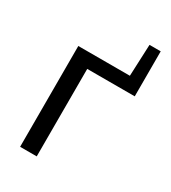

<svg xmlns="http://www.w3.org/2000/svg" viewBox="-170 -774 766 861"><g transform="rotate(30 212.5 -343.0)"><path d="M73 0H159V-453H405V-686H347L340 -522H73Z"/></g></svg>

Font: Raleway Med
Style: Regular
Weight: 500
Designer: Matt McInerney, Pablo Impallari, Rodrigo Fuenzalida
Foundry: Matt McInerney, Pablo Impallari, Rodrigo Fuenzalida
Version: Version 3.00 July 28, 2015